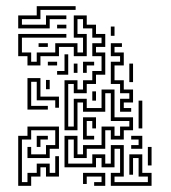

<svg xmlns="http://www.w3.org/2000/svg" viewBox="-20 -588 554 622"><path d="M39 -496V-538H99V-568H225V-556H111V-526H51V-508H129V-538H195V-526H141V-496ZM339 14V-28H369V-106H351V-46H309V-76H291V-46H189V-148H231V-88H249V-118H309V-178H351V-148H369V-178H399V-196H339V-286H321V-226H249V-256H231V-166H189V-328H231V-298H249V-328H279V-358H309V-406H279V-448H309V-466H279V-496H249V-526H231V-478H261V-406H219V-436H171V-406H111V-376H69V-406H39V-478H195V-466H51V-418H81V-388H99V-418H159V-448H231V-418H249V-466H219V-538H261V-508H291V-478H321V-436H291V-418H321V-346H291V-316H261V-286H219V-316H201V-178H219V-268H261V-238H309V-298H351V-208H411V-166H381V-136H339V-166H321V-106H261V-76H219V-136H201V-58H279V-88H321V-58H339V-118H381V-16H351V2H459V-16H429V-76H411V-22H399V-88H441V-28H471V14ZM165 -496V-508H195V-496ZM339 -472V-502H351V-472ZM369 -226V-268H399V-286H369V-316H339V-388H369V-406H339V-448H375V-436H351V-418H381V-376H351V-328H381V-298H411V-256H381V-238H405V-226ZM105 -436V-448H135V-436ZM165 -346V-358H189V-412H201V-346ZM249 -352V-388H285V-376H261V-352ZM135 -376V-388H165V-376ZM399 -322V-382H411V-322ZM219 -352V-382H231V-352ZM279 -262V-292H291V-262ZM429 -172V-262H441V-172ZM249 -136V-208H291V-172H279V-196H261V-148H285V-136ZM39 14V-148H69V-178H171V-106H141V-76H69V-112H81V-88H129V-118H159V-166H81V-136H51V2H69V-28H99V-58H141V-28H159V-82H171V-16H129V-46H111V-16H81V14ZM405 -106V-118H429V-136H405V-148H441V-106ZM99 -112V-148H135V-136H111V-112ZM459 -52V-112H471V-52ZM285 14V2H309V-16H261V8H249V-28H321V14ZM69 -233V-335H111V-275H171V-239H159V-263H99V-323H81V-245H135V-233ZM129 -299V-329H141V-299Z"/></svg>

Font: Rubik Maze
Style: Regular
Weight: 400
Designer: Hubert and Fischer, NaN
Foundry: Hubert and Fischer, NaN
Version: Version 2.200